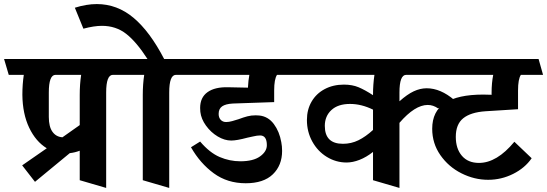

<svg xmlns="http://www.w3.org/2000/svg" viewBox="-40 -870 2690 944"><path d="M515 -502Q482 -502 482 -415V54L352 16V-129Q329 -120 303 -117L132 24L69 -57L190 -141Q136 -174 103.5 -242Q71 -310 70 -404Q70 -455 77 -502H3L-20 -580H570L592 -502ZM359 -502H233Q200 -502 200 -415V-295Q200 -247 218 -222Q236 -197 267 -195L352 -255V-404Q352 -455 359 -502Z M825 -502Q792 -502 792 -415V54L662 16V-404Q662 -455 669 -502H575L552 -580H685Q631 -664 580.5 -703.5Q530 -743 461 -743Q423 -743 370 -729L328 -832Q385 -850 436 -850Q536 -850 616.5 -782.5Q697 -715 767 -580H881L903 -502Z M1343 -171Q1347 -151 1347 -128Q1347 -57 1301.5 -13Q1256 31 1168 31Q1078 31 1011 -18Q944 -67 899 -146L944 -174Q991 -119 1040 -98Q1089 -77 1142 -77Q1205 -77 1238.5 -101Q1272 -125 1272 -156Q1272 -204 1239 -204Q1224 -204 1203.5 -199Q1183 -194 1176 -193Q1124 -179 1097 -179Q1064 -179 1030.5 -199Q997 -219 973 -252Q949 -285 945 -320Q944 -327 944 -339Q944 -391 980.5 -417Q1017 -443 1083 -441L1179 -439Q1181 -476 1186 -502H886L863 -580H1417L1439 -502H1322Q1308 -481 1308 -425V-368L1105 -361Q1069 -359 1052 -347Q1035 -335 1035 -310Q1035 -292 1045 -281Q1055 -270 1072 -270Q1085 -270 1101.5 -274.5Q1118 -279 1133 -284Q1157 -293 1176 -298Q1195 -303 1217 -303Q1229 -303 1236 -302Q1279 -297 1306.5 -260Q1334 -223 1343 -171Z M2194 -378 2114 -337Q2090 -354 2063 -354Q2000 -354 1924 -266V54L1794 16V-123Q1761 -97 1727.5 -84Q1694 -71 1664 -71Q1612 -71 1567 -98.5Q1522 -126 1495.5 -174Q1469 -222 1469 -280Q1469 -331 1492 -370.5Q1515 -410 1556.5 -432Q1598 -454 1651 -454Q1692 -454 1723 -441Q1754 -428 1794 -402V-404Q1794 -455 1801 -502H1422L1399 -580H2086L2108 -502H1957Q1924 -502 1924 -415V-372Q1962 -406 1994 -421Q2026 -436 2058 -436Q2126 -436 2194 -378ZM1794 -231V-331Q1737 -359 1681 -359Q1622 -359 1589.5 -329Q1557 -299 1557 -251Q1557 -163 1646 -163Q1687 -163 1722.5 -180.5Q1758 -198 1794 -231Z M2489 -173 2574 -92Q2541 -44 2483 -15Q2425 14 2360 14Q2292 14 2228.5 -18Q2165 -50 2125 -107.5Q2085 -165 2085 -237Q2085 -323 2148 -364Q2211 -405 2336 -405Q2363 -405 2377 -404V-414Q2377 -462 2385 -502H2062L2039 -580H2608L2630 -502H2521Q2507 -481 2507 -425V-333L2347 -323Q2274 -318 2237.5 -288.5Q2201 -259 2201 -197Q2201 -139 2231 -104Q2261 -69 2315 -69Q2403 -69 2489 -173Z"/></svg>

Font: Sumana
Style: Bold
Weight: 700
Designer: Cyreal, Alexei Vanyashin (Devanagari), Olga Karpushina (Latin)
Foundry: Cyreal
Version: Version 1.015;PS 001.015;hotconv 1.0.70;makeotf.lib2.5.58329